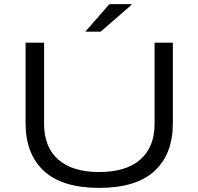

<svg xmlns="http://www.w3.org/2000/svg" viewBox="-20 -891 954 923"><path d="M390.1 -738.8 505.9 -871.1H611.8V-867.2L463.9 -738.8ZM103 -298.8V-686H191.9V-295.9Q191.9 -183.6 260.3 -123.8Q328.6 -64 457 -64Q585.4 -64 654.3 -123.8Q723.1 -183.6 723.1 -295.9V-686H811V-298.8Q811 -150.4 722.9 -69.1Q634.8 12.2 457 12.2Q279.3 12.2 191.2 -69.1Q103 -150.4 103 -298.8Z"/></svg>

Font: Archivo Expanded Light
Style: Regular
Weight: 300
Width: 7
Designer: Hector Gatti
Foundry: Omnibus-Type
Version: Version 2.001